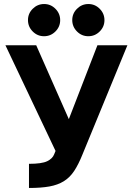

<svg xmlns="http://www.w3.org/2000/svg" viewBox="-20 -925 660 954"><path d="M124 -111Q188 -111 214.5 -124Q241 -137 249 -158L256 -175L7 -700H160L322 -333L464 -700H613L390 -158Q370 -108 348.5 -75.5Q327 -43 297 -24.5Q267 -6 225.5 1.5Q184 9 124 9ZM198.8 -745Q166 -745 142.5 -768.7Q119 -792.3 119 -825.2Q119 -858 142.7 -881.5Q166.3 -905 199.2 -905Q232 -905 255.5 -881.3Q279 -857.7 279 -824.8Q279 -792 255.3 -768.5Q231.7 -745 198.8 -745ZM418.8 -745Q386 -745 362.5 -768.7Q339 -792.3 339 -825.2Q339 -858 362.7 -881.5Q386.3 -905 419.2 -905Q452 -905 475.5 -881.3Q499 -857.7 499 -824.8Q499 -792 475.3 -768.5Q451.7 -745 418.8 -745Z"/></svg>

Font: Golos UI VF
Style: Regular
Weight: 400
Designer: A.Korolkova, Vitaly Kuzmin
Foundry: ParaType Ltd
Version: Version 2.000